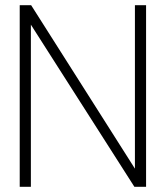

<svg xmlns="http://www.w3.org/2000/svg" viewBox="-20 -720 639 740"><path d="M56 0V-700H100L500 -70V-700H543V0H498L99 -625V0Z"/></svg>

Font: Panamera Light
Style: Regular
Weight: 300
Designer: Bastien Sozeau
Foundry: NBR — Bastien Sozeau
Version: Version 3.002; ttfautohint (v1.8.4.7-5d5b);gftools[0.9.33]